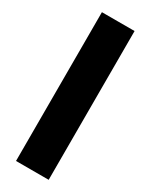

<svg xmlns="http://www.w3.org/2000/svg" viewBox="-185 -738 612 779"><g transform="rotate(30 120.5 -348.5)"><path d="M44 0V-697H197V0Z"/></g></svg>

Font: Bricolage Grotesque 24pt Condensed ExtraBold
Style: Regular
Weight: 800
Width: 3
Designer: Mathieu Triay
Foundry: Atelier Triay
Version: Version 1.001;gftools[0.9.33.dev8+g029e19f]